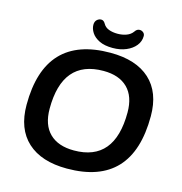

<svg xmlns="http://www.w3.org/2000/svg" viewBox="-125 -992 1055 1113"><g transform="rotate(15 402.0 -436.0)"><path d="M376 7Q222 7 138.5 -69.5Q55 -146 55 -290Q55 -707 448 -707Q602 -707 685 -631Q768 -555 768 -412Q768 7 376 7ZM388 -105Q632 -105 632 -398Q632 -494 581 -544.5Q530 -595 436 -595Q190 -595 190 -303Q190 -206 241.5 -155.5Q293 -105 388 -105ZM451 -737Q402 -737 370.5 -752.5Q339 -768 324 -791.5Q309 -815 309 -838Q309 -858 320.5 -868.5Q332 -879 346 -879Q361 -879 371 -861Q382 -841 405 -832.5Q428 -824 457 -824Q486 -824 510.5 -833Q535 -842 549 -862Q560 -879 577 -879Q589 -879 598.5 -871Q608 -863 608 -850Q608 -818 587.5 -792.5Q567 -767 531.5 -752Q496 -737 451 -737Z"/></g></svg>

Font: Asap Semi Expanded Semi Expanded SemiBold
Style: Italic
Weight: 600
Width: 6
Italic angle: -6°
Designer: Pablo Cosgaya
Foundry: Omnibus-Type
Version: Version 3.001; ttfautohint (v1.8.4.7-5d5b)